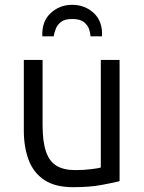

<svg xmlns="http://www.w3.org/2000/svg" viewBox="-20 -767 600 798"><path d="M284 11Q209 11 164 -19Q119 -49 99 -102.5Q79 -156 79 -225V-518H157V-247Q157 -179 171 -137.5Q185 -96 215 -78Q245 -60 293 -60Q328 -60 360 -64Q392 -68 399 -71V-518H477V-14Q449 -7 400.5 2Q352 11 284 11ZM156 -616Q153 -678 190.5 -712.5Q228 -747 280 -747Q333 -747 370 -712.5Q407 -678 404 -616H356Q356 -628 350.5 -645Q345 -662 329 -675Q313 -688 280 -688Q248 -688 232.5 -675Q217 -662 211 -645Q205 -628 203 -616Z"/></svg>

Font: Ubuntu Sans Mono
Style: Regular
Weight: 400
Monospace: yes
Designer: Dalton Maag Ltd
Foundry: Dalton Maag Ltd
Version: Version 1.006